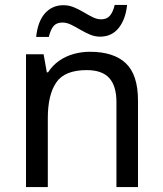

<svg xmlns="http://www.w3.org/2000/svg" viewBox="-20 -755 658 775"><path d="M343 -546Q439 -546 488 -499.5Q537 -453 537 -349V0H450V-343Q450 -408 421 -440Q392 -472 330 -472Q241 -472 207 -422Q173 -372 173 -278V0H85V-536H156L169 -463H174Q192 -491 218.5 -509.5Q245 -528 277 -537Q309 -546 343 -546ZM126 -606Q129 -636 137.5 -659.5Q146 -683 160 -699.5Q174 -716 193 -725Q212 -734 236 -734Q258 -734 278.5 -725.5Q299 -717 318 -705.5Q337 -694 354.5 -685.5Q372 -677 388 -677Q411 -677 423.5 -691.5Q436 -706 443 -735H493Q487 -677 459 -642Q431 -607 384 -607Q363 -607 343 -615.5Q323 -624 303.5 -635.5Q284 -647 266.5 -655.5Q249 -664 232 -664Q208 -664 196 -649.5Q184 -635 177 -606Z"/></svg>

Font: Noto Sans Gurmukhi
Style: Regular
Weight: 400
Designer: Jelle Bosma - Monotype Design Team
Foundry: Monotype Imaging Inc.
Version: Version 2.003